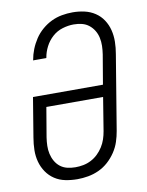

<svg xmlns="http://www.w3.org/2000/svg" viewBox="-85 -804 669 873"><g transform="rotate(-10 250.0 -367.5)"><path d="M202 8Q173 8 146 2.5Q119 -3 97 -17.5Q75 -32 60 -54Q45 -76 38 -102Q31 -128 31.5 -156Q32 -184 37 -213L67 -395H390L413 -531Q416 -551 416.5 -570Q417 -589 413 -607.5Q409 -626 399.5 -641.5Q390 -657 376 -668Q362 -679 344 -683.5Q326 -688 306 -688Q281 -688 254.5 -680Q228 -672 207.5 -653.5Q187 -635 174.5 -610.5Q162 -586 158 -561L157 -559H96L97 -561Q101 -585 110.5 -609Q120 -633 134.5 -655Q149 -677 169.5 -694.5Q190 -712 213 -723Q236 -734 261 -738.5Q286 -743 311 -743Q339 -743 365.5 -737Q392 -731 414 -716.5Q436 -702 450.5 -680Q465 -658 471.5 -632Q478 -606 477.5 -578Q477 -550 472 -522L415 -177Q411 -153 403 -128.5Q395 -104 380 -81.5Q365 -59 345 -41Q325 -23 301 -12Q277 -1 251.5 3.5Q226 8 202 8ZM202 -47Q220 -47 238.5 -50.5Q257 -54 274.5 -63Q292 -72 306 -85.5Q320 -99 330.5 -115.5Q341 -132 347 -150Q353 -168 356 -186L381 -340H119L96 -204Q93 -184 92.5 -165Q92 -146 96 -128Q100 -110 109 -94Q118 -78 132 -67Q146 -56 164 -51.5Q182 -47 202 -47Z"/></g></svg>

Font: Iosevka Light Oblique
Style: Regular
Weight: 300
Italic angle: -9°
Monospace: yes
Designer: Belleve Invis
Foundry: Belleve Invis
Version: Version 32.5.0; ttfautohint (v1.8.4)